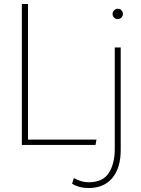

<svg xmlns="http://www.w3.org/2000/svg" viewBox="-20 -730 712 967"><path d="M90 0V-710H121V-27H466L461 0ZM426 217Q378 217 343 195L352 167Q372 178 390.5 183Q409 188 426 188Q498 188 528 141Q558 94 558 21V-491H588V26Q588 115 546 166Q504 217 426 217ZM573 -634Q561 -634 554 -642Q547 -650 547 -660Q547 -670 555 -678Q563 -686 573 -686Q585 -686 592 -678Q599 -670 599 -660Q599 -650 592 -642Q585 -634 573 -634Z"/></svg>

Font: Livvic Thin
Style: Regular
Weight: 250
Designer: Jacques Le Bailly, Baron von Fonthausen
Version: Version 1.001; ttfautohint (v1.8.2)